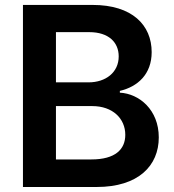

<svg xmlns="http://www.w3.org/2000/svg" viewBox="-20 -747 697 767"><path d="M71.7 0H366.1C532.7 0 614.3 -84.9 614.3 -198.2C614.3 -308.2 536.2 -372.9 458.8 -376.8V-383.9C529.8 -400.6 585.9 -450.3 585.9 -538.7C585.9 -647 507.8 -727.3 350.1 -727.3H71.7ZM203.5 -110.1V-323.2H348.7C430 -323.2 480.5 -273.4 480.5 -208.5C480.5 -150.6 440.7 -110.1 345.2 -110.1ZM203.5 -418V-618.6H336.6C414.1 -618.6 454.2 -577.8 454.2 -521.7C454.2 -457.7 402.3 -418 333.8 -418Z"/></svg>

Font: Margiela Sans Semi Bold
Style: Regular
Weight: 600
Designer: Stefan Endress, Andreas Faust
Version: Version 1.100;FEAKit 1.0